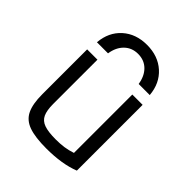

<svg xmlns="http://www.w3.org/2000/svg" viewBox="-214 -891 1028 1028"><g transform="rotate(45 300.0 -377.0)"><path d="M310 10Q226 10 178 -7Q130 -24 110 -65.5Q90 -107 90 -180V-520H168V-184Q168 -136 180.5 -109Q193 -82 224 -71Q255 -60 312 -60Q346 -60 374 -64Q402 -68 432 -78V-520H510V-22Q429 10 310 10ZM300 -764Q216 -764 161.5 -715Q107 -666 100 -584H184Q192 -636 223 -666Q254 -696 300 -696Q347 -696 377.5 -666Q408 -636 416 -584H500Q493 -666 438.5 -715Q384 -764 300 -764Z"/></g></svg>

Font: M PLUS Code Latin 60
Style: Regular
Weight: 400
Width: 7
Monospace: yes
Designer: Coji Morishita
Foundry: UNDERFOREST DESIGN
Version: Version 1.005; ttfautohint (v1.8.3)